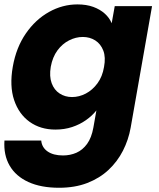

<svg xmlns="http://www.w3.org/2000/svg" viewBox="-32 -586 731 880"><path d="M322.9 -565.8Q364.2 -565.8 395.5 -554.4Q426.8 -542.9 448.1 -523.7Q469.5 -504.5 479.9 -479.5L493.9 -557.9H664.9L566.9 -1Q556.9 55 531.5 104.8Q506 154.7 465.3 192.8Q424.5 230.9 367.8 252.8Q311.2 274.6 238.8 274.6Q155.7 274.6 98 248.2Q40.4 221.8 12.1 173Q-16.1 124.3 -11.6 58H156.9Q159.8 89.9 186.2 108.2Q212.5 126.5 256.8 126.5Q289.7 126.5 318.2 114.1Q346.6 101.6 367.1 73.6Q387.5 45.5 395.9 -1L409.8 -79.8Q390.4 -55.3 362 -35.4Q333.7 -15.4 298.4 -3.7Q263.1 7.9 221.8 7.9Q153.5 7.9 103.9 -27.5Q54.4 -62.9 32.7 -127.4Q11.1 -191.9 26.6 -280.1Q42.1 -368.3 86.3 -432.3Q130.4 -496.3 192.5 -531.1Q254.6 -565.8 322.9 -565.8ZM444.8 -279.2Q453.2 -323.4 441.5 -354Q429.7 -384.7 404.7 -400.7Q379.7 -416.6 347.3 -416.6Q315.3 -416.6 284.5 -400.9Q253.6 -385.2 231.3 -355Q209 -324.8 200.7 -280.1Q193.3 -235.9 204.8 -204.8Q216.3 -173.6 241.3 -157.4Q266.2 -141.2 298.2 -141.2Q330.6 -141.2 361.3 -157.2Q391.9 -173.2 414.7 -204.1Q437.5 -235 444.8 -279.2Z"/></svg>

Font: Poppins Variable
Style: Italic
Weight: 100
Italic angle: -10°
Designer: Jonny Pinhorn
Foundry: Indian Type Foundry
Version: Version 6.000